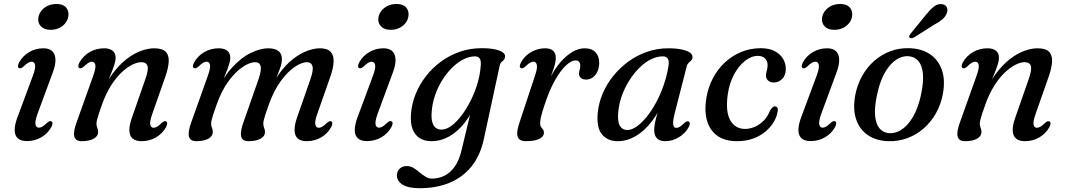

<svg xmlns="http://www.w3.org/2000/svg" viewBox="-20 -716 5488 988"><path d="M173 -130Q159 -90.5 162.8 -74.8Q166.5 -59 180 -59Q188.5 -59 197.8 -64.2Q207 -69.5 220.5 -82.5Q228.5 -90 234 -92Q239.5 -94 244.5 -91.5Q250.5 -88.5 250.2 -81Q250 -73.5 244 -62Q226 -29 192.5 -9.5Q159 10 118.5 10Q87.5 10 71.8 -4Q56 -18 55.5 -45Q55 -72 69 -110.5L149.5 -327Q164 -366.5 160.2 -382.5Q156.5 -398.5 142.5 -398.5Q135 -398.5 125.2 -393.2Q115.5 -388 102 -374.5Q94 -367.5 88.5 -365.5Q83 -363.5 78 -365.5Q72.5 -368.5 72.5 -376Q72.5 -383.5 78.5 -395Q96.5 -428 129.8 -447.8Q163 -467.5 203 -467.5Q232 -467.5 247.8 -453.5Q263.5 -439.5 265.2 -412Q267 -384.5 252 -344ZM240 -562.5Q208 -562.5 191 -580Q174 -597.5 177 -622.5Q179 -642 191.5 -658.8Q204 -675.5 224.2 -685.5Q244.5 -695.5 270.5 -695.5Q304 -695.5 319.5 -678Q335 -660.5 332 -635Q330 -615 317.5 -598.5Q305 -582 285 -572.2Q265 -562.5 240 -562.5Z M388.5 -365.5Q383 -368.5 383 -376.2Q383 -384 389 -395Q407.5 -428 441.2 -447.8Q475 -467.5 516 -467.5Q543.5 -467.5 559.2 -455.2Q575 -443 575 -419Q575 -404.5 569.2 -385.8Q563.5 -367 553 -341Q542.5 -315 527.2 -278.2Q512 -241.5 493.5 -191L491.5 -212Q520.5 -284 556.5 -333Q592.5 -382 631 -411.8Q669.5 -441.5 706.2 -454.5Q743 -467.5 773 -467.5Q815 -467.5 832.5 -449.8Q850 -432 848.2 -399Q846.5 -366 830.5 -320.5L763.5 -129.5Q749.5 -90 753.2 -74.2Q757 -58.5 770 -58.5Q778.5 -58.5 787.8 -63.8Q797 -69 810.5 -82Q819 -89.5 824.2 -91.5Q829.5 -93.5 834.5 -91.5Q840.5 -88.5 840.2 -80.8Q840 -73 834.5 -62Q816.5 -29 783 -9.2Q749.5 10.5 708.5 10.5Q678 10.5 662.2 -3.5Q646.5 -17.5 645.8 -44.5Q645 -71.5 658.5 -109.5L727 -306Q745 -356 739.2 -376Q733.5 -396 706.5 -396Q686 -396 659.2 -382.5Q632.5 -369 604.2 -342Q576 -315 550.2 -274Q524.5 -233 505 -178.5Q494 -147.5 487.8 -128.5Q481.5 -109.5 479 -98.5Q476.5 -87.5 476.5 -80Q476.5 -67 480.8 -58Q485 -49 485 -36.5Q485 -15 462 -2.2Q439 10.5 400.5 10.5Q369 10.5 362.5 -13Q356 -36.5 374 -86L460 -327Q474 -366.5 470.5 -382.5Q467 -398.5 453 -398.5Q445 -398.5 435.5 -393.2Q426 -388 412.5 -374.5Q404.5 -367.5 399 -365.5Q393.5 -363.5 388.5 -365.5Z M1232.5 -86 1309.5 -306Q1326.5 -355 1321.2 -375.5Q1316 -396 1293 -396Q1266 -396 1229.5 -372Q1193 -348 1157 -299.8Q1121 -251.5 1095 -178.5Q1084 -147.5 1077.8 -128.5Q1071.5 -109.5 1069 -98.5Q1066.5 -87.5 1066.5 -80Q1066.5 -67 1070.8 -58Q1075 -49 1075 -36.5Q1075 -15 1052 -2.2Q1029 10.5 990.5 10.5Q959 10.5 952.5 -13Q946 -36.5 964 -86L1050 -327.5Q1064 -367 1060.5 -382.8Q1057 -398.5 1043 -398.5Q1035 -398.5 1025.5 -393.2Q1016 -388 1002.5 -374.5Q994.5 -367.5 989 -365.5Q983.5 -363.5 978.5 -365.5Q973 -368.5 973 -376Q973 -383.5 979 -395Q997 -428 1031 -447.8Q1065 -467.5 1106 -467.5Q1133.5 -467.5 1149.2 -455.2Q1165 -443 1165 -419Q1165 -404.5 1159.2 -385.8Q1153.5 -367 1143 -341Q1132.5 -315 1117.5 -278.2Q1102.5 -241.5 1083.5 -191L1081.5 -212Q1120 -308 1170 -363.8Q1220 -419.5 1270.2 -443.5Q1320.5 -467.5 1359.5 -467.5Q1396 -467.5 1414 -452.5Q1432 -437.5 1430.5 -406.5Q1430 -393 1424.8 -376Q1419.5 -359 1410 -335Q1400.5 -311 1386.5 -276.2Q1372.5 -241.5 1354.5 -191L1349.5 -212Q1378.5 -283.5 1413.8 -332.8Q1449 -382 1486.8 -411.5Q1524.5 -441 1560.5 -454.2Q1596.5 -467.5 1626 -467.5Q1664.5 -467.5 1681.2 -449.5Q1698 -431.5 1696.8 -398.8Q1695.5 -366 1679.5 -320.5L1612.5 -129.5Q1598.5 -90.5 1602.8 -74.5Q1607 -58.5 1620 -58.5Q1628.5 -58.5 1637.8 -63.8Q1647 -69 1660.5 -82Q1669 -89.5 1674.5 -91.5Q1680 -93.5 1684.5 -91.5Q1690.5 -88.5 1690.2 -80.8Q1690 -73 1684 -62Q1666.5 -29 1633 -9.2Q1599.5 10.5 1558.5 10.5Q1527.5 10.5 1512 -3.5Q1496.5 -17.5 1495.8 -44.5Q1495 -71.5 1508 -109.5L1576.5 -306Q1594 -355 1588 -375.5Q1582 -396 1559.5 -396Q1533 -396 1496.8 -371.8Q1460.5 -347.5 1425 -299.2Q1389.5 -251 1363.5 -178.5Q1352.5 -147.5 1346.2 -128.5Q1340 -109.5 1337.5 -98.5Q1335 -87.5 1335 -80Q1335 -67 1339.2 -58Q1343.5 -49 1343.5 -36Q1343.5 -15 1320.5 -2.2Q1297.5 10.5 1259 10.5Q1238 10.5 1228.2 0.2Q1218.5 -10 1219.8 -31.5Q1221 -53 1232.5 -86Z M1923 -130Q1909 -90.5 1912.8 -74.8Q1916.5 -59 1930 -59Q1938.5 -59 1947.8 -64.2Q1957 -69.5 1970.5 -82.5Q1978.5 -90 1984 -92Q1989.5 -94 1994.5 -91.5Q2000.5 -88.5 2000.2 -81Q2000 -73.5 1994 -62Q1976 -29 1942.5 -9.5Q1909 10 1868.5 10Q1837.5 10 1821.8 -4Q1806 -18 1805.5 -45Q1805 -72 1819 -110.5L1899.5 -327Q1914 -366.5 1910.2 -382.5Q1906.5 -398.5 1892.5 -398.5Q1885 -398.5 1875.2 -393.2Q1865.5 -388 1852 -374.5Q1844 -367.5 1838.5 -365.5Q1833 -363.5 1828 -365.5Q1822.5 -368.5 1822.5 -376Q1822.5 -383.5 1828.5 -395Q1846.5 -428 1879.8 -447.8Q1913 -467.5 1953 -467.5Q1982 -467.5 1997.8 -453.5Q2013.5 -439.5 2015.2 -412Q2017 -384.5 2002 -344ZM1990 -562.5Q1958 -562.5 1941 -580Q1924 -597.5 1927 -622.5Q1929 -642 1941.5 -658.8Q1954 -675.5 1974.2 -685.5Q1994.5 -695.5 2020.5 -695.5Q2054 -695.5 2069.5 -678Q2085 -660.5 2082 -635Q2080 -615 2067.5 -598.5Q2055 -582 2035 -572.2Q2015 -562.5 1990 -562.5Z M2470 -1.5Q2452 84 2406.2 140.5Q2360.5 197 2292.8 224.8Q2225 252.5 2139.5 252.5Q2080.5 252.5 2051.5 234Q2022.5 215.5 2022.5 186.5Q2022.5 166.5 2036.2 152.5Q2050 138.5 2073.5 138.5Q2092 138.5 2108 148.2Q2124 158 2139.2 171Q2154.5 184 2170.2 193.5Q2186 203 2203.5 203Q2236.5 203 2266.5 188.5Q2296.5 174 2319.8 141.5Q2343 109 2355.5 55L2419.5 -211L2435.5 -200.5Q2409.5 -134 2372.8 -86.5Q2336 -39 2292 -14.2Q2248 10.5 2199.5 10.5Q2165 10.5 2140.2 -4.8Q2115.5 -20 2103.2 -51.2Q2091 -82.5 2095 -131.5Q2099 -183 2118.8 -232Q2138.5 -281 2171.8 -323.8Q2205 -366.5 2249.2 -399Q2293.5 -431.5 2346.2 -449.8Q2399 -468 2457.5 -468Q2499 -468 2526.5 -462.2Q2554 -456.5 2567.2 -446.5Q2580.5 -436.5 2579 -424.5Q2578 -413 2572.2 -407.5Q2566.5 -402 2560.2 -396.2Q2554 -390.5 2551.5 -379ZM2201.5 -141.5Q2198.5 -106.5 2204.8 -86.2Q2211 -66 2223.2 -57.5Q2235.5 -49 2251 -49Q2276.5 -49 2303.5 -69Q2330.5 -89 2355.8 -122.8Q2381 -156.5 2402.2 -198.8Q2423.5 -241 2437 -286.8Q2450.5 -332.5 2453.5 -375Q2456.5 -402 2449.2 -414Q2442 -426 2424.5 -426Q2395 -426 2364.5 -410.5Q2334 -395 2306 -367.2Q2278 -339.5 2255.5 -303.2Q2233 -267 2218.8 -225.8Q2204.5 -184.5 2201.5 -141.5Z M2660.5 -365.5Q2654.5 -368.5 2654.8 -376Q2655 -383.5 2661 -395Q2673 -417 2692.2 -433.2Q2711.5 -449.5 2735.8 -458.5Q2760 -467.5 2786 -467.5Q2811.5 -467.5 2825.8 -455Q2840 -442.5 2840 -418.5Q2840 -397.5 2831.2 -370Q2822.5 -342.5 2810.8 -312.5Q2799 -282.5 2789.5 -255.2Q2780 -228 2778.5 -208L2770.5 -209Q2786.5 -268 2811 -315.8Q2835.5 -363.5 2865 -397.2Q2894.5 -431 2926 -449.2Q2957.5 -467.5 2988.5 -467.5Q3026 -467.5 3045 -446.2Q3064 -425 3063.5 -390.5Q3062.5 -364 3053 -345.2Q3043.5 -326.5 3028.8 -316.5Q3014 -306.5 2996.5 -306.5Q2977.5 -306.5 2968.5 -315.5Q2959.5 -324.5 2959.5 -336Q2959.5 -347 2962.8 -356.8Q2966 -366.5 2966 -377.5Q2966 -390 2960.2 -397.5Q2954.5 -405 2941.5 -405Q2920 -405 2891.8 -378.8Q2863.5 -352.5 2834.8 -301.2Q2806 -250 2781.5 -174Q2770 -139.5 2764.8 -118.8Q2759.5 -98 2759.5 -81.5Q2759.5 -69.5 2764.2 -62.8Q2769 -56 2774 -49.8Q2779 -43.5 2779 -32Q2779 -20.5 2768.2 -10.5Q2757.5 -0.5 2737 5Q2716.5 10.5 2686 10.5Q2663 10.5 2652 0.2Q2641 -10 2641.5 -31.2Q2642 -52.5 2653 -84.5L2733 -327Q2746.5 -366.5 2742.5 -382.5Q2738.5 -398.5 2725 -398.5Q2717 -398.5 2707.5 -393.2Q2698 -388 2684.5 -374.5Q2676.5 -367.5 2671 -365.5Q2665.5 -363.5 2660.5 -365.5Z M3451 -129.5Q3441 -88.5 3444.5 -73.2Q3448 -58 3459.5 -58Q3468.5 -58 3477.5 -63.2Q3486.5 -68.5 3500 -81.5Q3508 -89 3513.5 -91Q3519 -93 3524 -90.5Q3529.5 -87.5 3529.5 -80Q3529.5 -72.5 3523.5 -61Q3505.5 -28.5 3472.2 -9Q3439 10.5 3404 10.5Q3375 10.5 3360.8 -4Q3346.5 -18.5 3346.5 -46Q3346.5 -57.5 3348.5 -71.5Q3350.5 -85.5 3355.5 -106.2Q3360.5 -127 3369.5 -157.8Q3378.5 -188.5 3392.5 -233.5L3402 -217Q3374.5 -144.5 3335.8 -93.5Q3297 -42.5 3251.8 -16Q3206.5 10.5 3159 10.5Q3106.5 10.5 3077.5 -24.8Q3048.5 -60 3056 -137Q3061 -187 3081.5 -235.2Q3102 -283.5 3136 -325.5Q3170 -367.5 3214 -399.5Q3258 -431.5 3310 -449.5Q3362 -467.5 3418.5 -467.5Q3461 -467.5 3489 -461.2Q3517 -455 3530.8 -444.8Q3544.5 -434.5 3543.5 -421Q3542.5 -410.5 3536.2 -404.5Q3530 -398.5 3523.2 -392.2Q3516.5 -386 3514 -375.5ZM3161.5 -141Q3156.5 -89.5 3169.8 -68.2Q3183 -47 3208 -47Q3230.5 -47 3256.2 -65Q3282 -83 3307.8 -114.8Q3333.5 -146.5 3356 -188.2Q3378.5 -230 3395.2 -278.2Q3412 -326.5 3420 -377Q3424 -403 3416.2 -414.5Q3408.5 -426 3391 -426Q3359.5 -426 3328.5 -410.2Q3297.5 -394.5 3269.2 -366.2Q3241 -338 3218 -301.5Q3195 -265 3180.2 -224Q3165.5 -183 3161.5 -141Z M3880 -428.5Q3846.5 -428.5 3814 -403Q3781.5 -377.5 3757.5 -333.2Q3733.5 -289 3725 -231Q3712.5 -142 3737.8 -97.2Q3763 -52.5 3815 -52.5Q3840 -53 3864.8 -63.8Q3889.5 -74.5 3910 -95.2Q3930.5 -116 3942 -146.5Q3950 -158 3955.5 -163.5Q3961 -169 3968.5 -168.5Q3976.5 -168.5 3980.5 -161Q3984.5 -153.5 3981 -139Q3977 -115 3961.8 -88.8Q3946.5 -62.5 3920.2 -40Q3894 -17.5 3857 -3.5Q3820 10.5 3772.5 10.5Q3680 10.5 3638.8 -50.5Q3597.5 -111.5 3615.5 -215.5Q3624.5 -268 3648.8 -314Q3673 -360 3710 -394.5Q3747 -429 3794 -448.5Q3841 -468 3895 -468Q3938.5 -468 3967.2 -452.5Q3996 -437 4010.2 -412.2Q4024.5 -387.5 4023.5 -358.5Q4022.5 -326 4004 -308.8Q3985.5 -291.5 3963.5 -291.5Q3943 -291.5 3932.2 -301.8Q3921.5 -312 3921.5 -327.5Q3922 -340.5 3926 -353.8Q3930 -367 3930 -381.5Q3930 -402 3916.8 -415.2Q3903.5 -428.5 3880 -428.5Z M4206 -130Q4192 -90.5 4195.8 -74.8Q4199.5 -59 4213 -59Q4221.5 -59 4230.8 -64.2Q4240 -69.5 4253.5 -82.5Q4261.5 -90 4267 -92Q4272.5 -94 4277.5 -91.5Q4283.5 -88.5 4283.2 -81Q4283 -73.5 4277 -62Q4259 -29 4225.5 -9.5Q4192 10 4151.5 10Q4120.5 10 4104.8 -4Q4089 -18 4088.5 -45Q4088 -72 4102 -110.5L4182.5 -327Q4197 -366.5 4193.2 -382.5Q4189.5 -398.5 4175.5 -398.5Q4168 -398.5 4158.2 -393.2Q4148.5 -388 4135 -374.5Q4127 -367.5 4121.5 -365.5Q4116 -363.5 4111 -365.5Q4105.5 -368.5 4105.5 -376Q4105.5 -383.5 4111.5 -395Q4129.5 -428 4162.8 -447.8Q4196 -467.5 4236 -467.5Q4265 -467.5 4280.8 -453.5Q4296.5 -439.5 4298.2 -412Q4300 -384.5 4285 -344ZM4273 -562.5Q4241 -562.5 4224 -580Q4207 -597.5 4210 -622.5Q4212 -642 4224.5 -658.8Q4237 -675.5 4257.2 -685.5Q4277.5 -695.5 4303.5 -695.5Q4337 -695.5 4352.5 -678Q4368 -660.5 4365 -635Q4363 -615 4350.5 -598.5Q4338 -582 4318 -572.2Q4298 -562.5 4273 -562.5Z M4659 -468Q4720.5 -466.5 4764 -438Q4807.5 -409.5 4826.2 -357.5Q4845 -305.5 4832 -233Q4822 -178.5 4796.2 -133Q4770.5 -87.5 4732.8 -54.8Q4695 -22 4648.5 -5Q4602 12 4550.5 10.5Q4490 8.5 4447.2 -19.8Q4404.5 -48 4386.2 -100Q4368 -152 4380.5 -224.5Q4391 -279.5 4416.2 -324.8Q4441.5 -370 4478.8 -402.8Q4516 -435.5 4561.8 -452.5Q4607.5 -469.5 4659 -468ZM4552.5 -31Q4574 -29 4595 -36.8Q4616 -44.5 4635 -61Q4654 -77.5 4670.5 -102.8Q4687 -128 4699.8 -161Q4712.5 -194 4720.5 -234.5Q4733.5 -297 4729 -338.5Q4724.5 -380 4706 -401.8Q4687.5 -423.5 4657 -426.5Q4635.5 -428.5 4615.2 -420.8Q4595 -413 4576.2 -396.5Q4557.5 -380 4541.2 -355Q4525 -330 4512.5 -296.8Q4500 -263.5 4492 -223Q4479 -160.5 4483.2 -119Q4487.5 -77.5 4505.5 -55.8Q4523.5 -34 4552.5 -31ZM4744 -639Q4766 -666.5 4785.5 -682Q4805 -697.5 4827 -694.5Q4846 -692.5 4852.2 -678.2Q4858.5 -664 4852 -648Q4845 -630 4829 -616.2Q4813 -602.5 4787.5 -589L4682 -522.5Q4675.5 -519.5 4669.2 -519.2Q4663 -519 4660.5 -523Q4656.5 -527 4659.2 -532.5Q4662 -538 4666.5 -543.5Z M4934 -365.5Q4928.5 -368.5 4928.5 -376.2Q4928.5 -384 4934.5 -395Q4953 -428 4986.8 -447.8Q5020.5 -467.5 5061.5 -467.5Q5089 -467.5 5104.8 -455.2Q5120.5 -443 5120.5 -419Q5120.5 -404.5 5114.8 -385.8Q5109 -367 5098.5 -341Q5088 -315 5072.8 -278.2Q5057.5 -241.5 5039 -191L5037 -212Q5066 -284 5102 -333Q5138 -382 5176.5 -411.8Q5215 -441.5 5251.8 -454.5Q5288.5 -467.5 5318.5 -467.5Q5360.5 -467.5 5378 -449.8Q5395.5 -432 5393.8 -399Q5392 -366 5376 -320.5L5309 -129.5Q5295 -90 5298.8 -74.2Q5302.5 -58.5 5315.5 -58.5Q5324 -58.5 5333.2 -63.8Q5342.5 -69 5356 -82Q5364.5 -89.5 5369.8 -91.5Q5375 -93.5 5380 -91.5Q5386 -88.5 5385.8 -80.8Q5385.5 -73 5380 -62Q5362 -29 5328.5 -9.2Q5295 10.5 5254 10.5Q5223.5 10.5 5207.8 -3.5Q5192 -17.5 5191.2 -44.5Q5190.5 -71.5 5204 -109.5L5272.5 -306Q5290.5 -356 5284.8 -376Q5279 -396 5252 -396Q5231.5 -396 5204.8 -382.5Q5178 -369 5149.8 -342Q5121.5 -315 5095.8 -274Q5070 -233 5050.5 -178.5Q5039.5 -147.5 5033.2 -128.5Q5027 -109.5 5024.5 -98.5Q5022 -87.5 5022 -80Q5022 -67 5026.2 -58Q5030.5 -49 5030.5 -36.5Q5030.5 -15 5007.5 -2.2Q4984.5 10.5 4946 10.5Q4914.5 10.5 4908 -13Q4901.5 -36.5 4919.5 -86L5005.5 -327Q5019.5 -366.5 5016 -382.5Q5012.5 -398.5 4998.5 -398.5Q4990.5 -398.5 4981 -393.2Q4971.5 -388 4958 -374.5Q4950 -367.5 4944.5 -365.5Q4939 -363.5 4934 -365.5Z"/></svg>

Font: Fraunces
Style: Italic
Weight: 400
Italic angle: -16°
Version: Version 1.000;[b76b70a41]